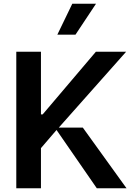

<svg xmlns="http://www.w3.org/2000/svg" viewBox="-20 -1003 707 1023"><path d="M198.2 0H66.8V-727.3H198.2V-393.5H207.4L490.8 -727.3H652L293.3 -323.2H421.2L654.1 0H495.7L281.2 -310.4L198.2 -213.8ZM382.1 -818.2H285.5L365.1 -983H491.5Z"/></svg>

Font: Riot Sans
Style: Bold
Weight: 600
Designer: Rasmus Andersson
Foundry: rsms
Version: Version 4.001